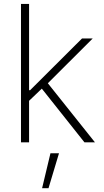

<svg xmlns="http://www.w3.org/2000/svg" viewBox="-20 -748 546 1009"><path d="M90.3 0V-727.5H132.8V-273.9H138.2L411.1 -545.9H467.3L231.4 -310.5L479 0H423.8L199.7 -282.2L132.8 -218.3V0ZM201.2 241.2 245.1 57.6H290L234.9 241.2Z"/></svg>

Font: Inter Extra Light
Style: Regular
Weight: 200
Designer: Rasmus Andersson
Foundry: rsms
Version: Version 4.000;git-3c8e0fc